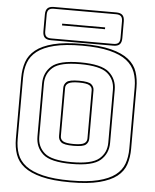

<svg xmlns="http://www.w3.org/2000/svg" viewBox="-62 -987 861 1064"><g transform="rotate(5 368.5 -455.0)"><path d="M689 -530V-189Q689 -142 676 -102.5Q663 -63 627.5 -35Q592 -7 529.5 9Q467 25 369 25Q271 25 208.5 9Q146 -7 110.5 -35Q75 -63 61.5 -102.5Q48 -142 48 -189V-530Q48 -577 61.5 -616.5Q75 -656 110.5 -684.5Q146 -713 208.5 -729Q271 -745 369 -745Q467 -745 529.5 -729Q592 -713 627.5 -684.5Q663 -656 676 -616.5Q689 -577 689 -530ZM679 -189V-530Q679 -576 665.5 -613.5Q652 -651 617.5 -678Q583 -705 522.5 -720Q462 -735 369 -735Q276 -735 215 -720Q154 -705 119.5 -678Q85 -651 71.5 -613.5Q58 -576 58 -530V-189Q58 -143 71.5 -105.5Q85 -68 119.5 -41.5Q154 -15 215 0Q276 15 369 15Q462 15 522.5 0Q583 -15 617.5 -41.5Q652 -68 665.5 -105.5Q679 -143 679 -189ZM570 -212Q570 -152 527 -114.5Q484 -77 367 -77Q250 -77 208 -114.5Q166 -152 166 -212V-507Q166 -567 208 -604.5Q250 -642 367 -642Q484 -642 527 -604.5Q570 -567 570 -507ZM176 -212Q176 -156 216 -121.5Q256 -87 367 -87Q478 -87 519 -121.5Q560 -156 560 -212V-507Q560 -563 519 -597.5Q478 -632 367 -632Q256 -632 216 -597.5Q176 -563 176 -507ZM285 -225V-494Q285 -513 300 -526.5Q315 -540 369 -540Q423 -540 438 -526.5Q453 -513 453 -494V-225Q453 -205 438 -191.5Q423 -178 369 -178Q315 -178 300 -191.5Q285 -205 285 -225ZM295 -494V-225Q295 -207 310.5 -197.5Q326 -188 369 -188Q412 -188 427.5 -197.5Q443 -207 443 -225V-494Q443 -511 427.5 -520.5Q412 -530 369 -530Q327 -530 311 -520.5Q295 -511 295 -494ZM587 -796Q587 -772 576 -761Q565 -750 541 -750H194Q170 -750 159 -761Q148 -772 148 -796V-889Q148 -913 159 -924Q170 -935 194 -935H541Q565 -935 576 -924Q587 -913 587 -889ZM541 -760Q560 -760 568.5 -768.5Q577 -777 577 -796V-889Q577 -908 568.5 -916.5Q560 -925 541 -925H194Q175 -925 166.5 -916.5Q158 -908 158 -889V-796Q158 -777 166.5 -768.5Q175 -760 194 -760ZM248 -847H487V-837H248Z"/></g></svg>

Font: Bungee Outline
Style: Regular
Weight: 400
Designer: David Jonathan Ross
Foundry: David Jonathan Ross
Version: Version 1.001;PS 1.0;hotconv 1.0.72;makeotf.lib2.5.5900